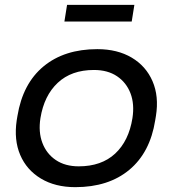

<svg xmlns="http://www.w3.org/2000/svg" viewBox="-20 -755 716 793"><path d="M291 18Q208 18 149 -17.5Q90 -53 63.5 -115Q37 -177 49 -258L52 -276Q74 -410 160 -481Q246 -552 382 -552Q465 -552 524 -517Q583 -482 610 -419.5Q637 -357 624 -276L621 -258Q600 -125 514 -53.5Q428 18 291 18ZM305 -68Q399 -68 455.5 -120.5Q512 -173 527 -267Q536 -325 519 -369.5Q502 -414 463.5 -440Q425 -466 368 -466Q275 -466 218.5 -413Q162 -360 147 -267Q138 -210 155 -165Q172 -120 210.5 -94Q249 -68 305 -68ZM524 -666H246L257 -735H535Z"/></svg>

Font: Sora Variable Italic
Style: Regular
Weight: 400
Designer: Jonathan Barnbrook, Julián Moncada
Foundry: Barnbrook Fonts
Version: Version 2.000